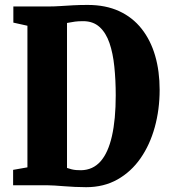

<svg xmlns="http://www.w3.org/2000/svg" viewBox="-20 -770 706 798"><path d="M338 8Q314 8 290.8 6.8Q267.5 5.5 246.5 4Q225.5 2.5 207.8 1.2Q190 0 177 0H34.5V-64L94 -74.5V-663L35.5 -676V-743H175Q205.5 -743 231.2 -744.8Q257 -746.5 284 -748Q311 -749.5 344.5 -749.5Q419 -749.5 475 -723.8Q531 -698 568.5 -650.5Q606 -603 624.8 -538.5Q643.5 -474 643.5 -396.5Q643.5 -314.5 623.2 -241.2Q603 -168 564 -112Q525 -56 468.2 -24Q411.5 8 338 8ZM317.5 -62.5Q366 -63.5 397.8 -99.2Q429.5 -135 445.2 -204.2Q461 -273.5 461 -373.5Q461 -437 455.2 -493Q449.5 -549 435 -591.2Q420.5 -633.5 393.8 -657.8Q367 -682 326 -682Q305 -682 292 -680.2Q279 -678.5 271.5 -676.8Q264 -675 258.5 -674.5V-72Q269 -68.5 278 -66.2Q287 -64 296.8 -63.2Q306.5 -62.5 317.5 -62.5Z"/></svg>

Font: Merriweather 24pt SemiCondensed Black
Style: Regular
Weight: 900
Width: 4
Designer: Eben Sorkin
Foundry: Eben Sorkin
Version: Version 2.100